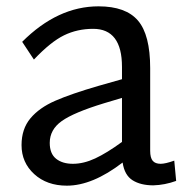

<svg xmlns="http://www.w3.org/2000/svg" viewBox="-20 -572 595 606"><path d="M536 -1Q500 12 464 13Q424 13 398.5 -3Q373 -19 367 -59Q272 14 191 14Q128 14 88 -22.5Q48 -59 48 -114Q48 -165 76 -198.5Q104 -232 154.5 -254Q205 -276 291 -301L365 -322V-361Q365 -481 274 -481Q224 -481 182 -460.5Q140 -440 87 -384L50 -440Q162 -552 291 -552Q377 -552 415.5 -507Q454 -462 454 -357V-96Q454 -74 462 -64.5Q470 -55 487 -55Q502 -55 530 -65ZM210 -55Q244 -55 280.5 -72Q317 -89 365 -124V-263L308 -246Q213 -217 175 -190Q137 -163 137 -121Q137 -87 157 -71Q177 -55 210 -55Z"/></svg>

Font: Martel Sans
Style: Regular
Weight: 400
Designer: Dan Reynolds and Mathieu Réguer
Foundry: Dan Reynolds and Mathieu Réguer
Version: Version 1.002; ttfautohint (v1.1) -l 5 -r 5 -G 72 -x 0 -D la